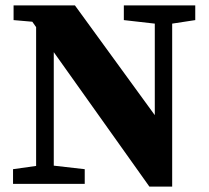

<svg xmlns="http://www.w3.org/2000/svg" viewBox="-20 -677 768 707"><path d="M699 -657V-603L614 -590V10H530L178 -485V-67L292 -54V0H28V-54L113 -66V-577L99 -597L30 -603V-657H256L550 -253V-590L436 -603V-657Z"/></svg>

Font: TypoPRO Source Serif Pro
Style: Bold
Weight: 700
Designer: Frank Grießhammer
Foundry: Adobe Systems Incorporated
Version: Version 1.017;PS 1.0;hotconv 1.0.79;makeotf.lib2.5.61930